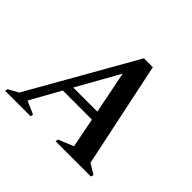

<svg xmlns="http://www.w3.org/2000/svg" viewBox="-182 -859 1054 1054"><g transform="rotate(45 344.5 -332.5)"><path d="M-28 0 -24 -16 34 -48 385 -665H454L583 -52L642 -16L638 0H364L367 -16L455 -52L421 -225H195L97 -49L173 -16L170 0ZM224 -277H411L362 -523Z"/></g></svg>

Font: Spectral SemiBold
Style: Italic
Weight: 600
Italic angle: -10°
Designer: Jean-Baptiste Levee
Foundry: Production Type
Version: Version 2.001